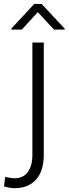

<svg xmlns="http://www.w3.org/2000/svg" viewBox="-77 -745 349 978"><path d="M87.9 -528.3H146V43.5Q146 126 106.7 169.7Q67.4 213.4 -2.4 213.4Q-29.3 213.4 -56.6 204.1L-50.3 155.3Q-42.5 158.2 -27.6 160.6Q-12.7 163.1 -2.4 163.1Q41 163.1 64.5 131.6Q87.9 100.1 87.9 43.5ZM134.8 -725.1 252.4 -599.1V-594.2H198.2L115.7 -683.1L34.2 -594.2H-18.6V-600.1L97.7 -725.1Z"/></svg>

Font: Vazirmatn RD UI ExtraLight
Style: Regular
Weight: 200
Designer: Saber Rastikerdar
Foundry: Saber Rastikerdar
Version: Version 33.003